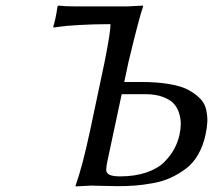

<svg xmlns="http://www.w3.org/2000/svg" viewBox="-20 -668 766 691"><path d="M418 -329.1 365.7 -84Q362.3 -67.4 362.3 -56.2Q362.3 -44.9 374 -39.1Q385.7 -33.2 412.1 -33.2Q465.8 -33.2 507.1 -47.4Q548.3 -61.5 571.8 -85.4Q595.2 -109.4 607.7 -133.1Q620.1 -156.7 626 -183.1Q630.4 -203.1 630.6 -221.4Q630.9 -239.7 624.8 -260Q618.7 -280.3 605.5 -294.9Q592.3 -309.6 565.9 -319.3Q539.6 -329.1 502.9 -329.1ZM439 -645 494.6 -647.9 495.1 -645Q481.9 -608.9 442.4 -444.8L427.2 -373H485.4Q544.9 -373 589.4 -365.5Q633.8 -357.9 659.9 -343.3Q686 -328.6 701.9 -311.5Q717.8 -294.4 722.4 -271.5Q727.1 -248.5 726.1 -228.3Q725.1 -208 719.7 -183.1Q710.9 -142.6 692.9 -111.3Q674.8 -80.1 648.4 -60.5Q622.1 -41 593.8 -28.1Q565.4 -15.1 530.3 -8.8Q495.1 -2.4 466.3 -0.2Q437.5 2 402.8 2Q383.8 2 352.3 1Q320.8 0 307.1 0L252.4 2.9L252 0Q276.4 -67.9 304.7 -200.2L356.4 -444.8Q378.9 -558.1 377.4 -581.1Q317.9 -581.1 266.8 -578.1Q215.8 -575.2 194.3 -571.8L172.9 -568.8L171.9 -573.2Q180.2 -597.7 187 -645L189.9 -647.9Q213.4 -645 249 -645Z"/></svg>

Font: Linux Biolinum
Style: Italic
Weight: 400
Italic angle: -12°
Designer: Philipp H. Poll
Foundry: Philipp H. Poll
Version: Version 1.1.3 ; ttfautohint (v0.9)